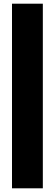

<svg xmlns="http://www.w3.org/2000/svg" viewBox="-20 -820 296 1040"><path d="M45 -800H212V200H45Z"/></svg>

Font: Overused Grotesk ExtraBold
Style: Regular
Weight: 800
Version: Version 0.004